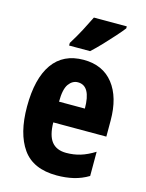

<svg xmlns="http://www.w3.org/2000/svg" viewBox="-117 -837 699 919"><g transform="rotate(15 232.5 -378.0)"><path d="M238 -558Q333 -558 385 -492Q437 -426 437 -310V-231H174Q175 -166 199 -136Q223 -106 271 -106Q308 -106 341 -116Q374 -126 411 -149V-29Q376 -8 337.5 1Q299 10 255 10Q138 10 85.5 -64.5Q33 -139 33 -272Q33 -411 85 -484.5Q137 -558 238 -558ZM239 -447Q212 -447 193.5 -421.5Q175 -396 175 -334H303Q303 -447 239 -447ZM395 -756Q382 -739 358 -712Q334 -685 307 -656.5Q280 -628 256 -606H152V-619Q177 -659 196.5 -696Q216 -733 232 -766H395Z"/></g></svg>

Font: Noto Sans Telugu ExtraCondensed ExtraBold
Style: Regular
Weight: 800
Width: 2
Designer: Jelle Bosma - Monotype Design Team
Foundry: Monotype Imaging Inc.
Version: Version 2.005; ttfautohint (v1.8.4.7-5d5b)